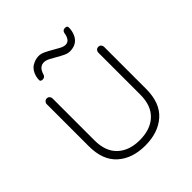

<svg xmlns="http://www.w3.org/2000/svg" viewBox="-188 -807 940 940"><g transform="rotate(-45 281.5 -337.0)"><path d="M460 -499Q469 -499 474.5 -493Q480 -487 480 -479V-188Q480 -91 425.5 -42.5Q371 6 281 6Q192 6 137.5 -42.5Q83 -91 83 -188V-479Q83 -487 89 -493Q95 -499 103 -499Q112 -499 117.5 -493Q123 -487 123 -479V-188Q123 -112 165.5 -72Q208 -32 281 -32Q355 -32 397.5 -72Q440 -112 440 -188V-479Q440 -487 445.5 -493Q451 -499 460 -499ZM155 -578Q141 -578 140 -587Q139 -596 143 -613Q152 -646 175 -660Q198 -674 222 -674Q238 -674 255.5 -665.5Q273 -657 291 -646.5Q309 -636 325 -627.5Q341 -619 354 -619Q369 -619 378 -630.5Q387 -642 390 -662Q391 -670 396 -675Q401 -680 409 -680Q424 -680 425 -670.5Q426 -661 423 -646Q418 -622 406.5 -607.5Q395 -593 379.5 -587Q364 -581 346 -581Q332 -581 315 -589Q298 -597 280.5 -607.5Q263 -618 247 -626Q231 -634 218 -634Q203 -634 192 -624.5Q181 -615 174 -592Q172 -585 166.5 -581.5Q161 -578 155 -578Z"/></g></svg>

Font: Quicksand Light Light
Style: Regular
Weight: 300
Version: Version 3.006